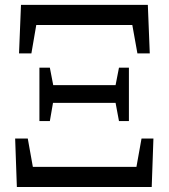

<svg xmlns="http://www.w3.org/2000/svg" viewBox="-20 -753 679 773"><path d="M126 -652.3 106.4 -538.1H56.6L64.5 -733.4H575.2L583 -538.1H533.2L512.7 -652.3ZM194.3 -410.2H445.3L459 -480.5H499V-265.6H459L445.3 -338.9H193.4L180.7 -265.6H138.7V-480.5H180.7ZM549.8 -195.3H597.7L590.8 0H47.9L41 -195.3H91.8L112.3 -81.1H529.3Z"/></svg>

Font: GenYoMin TW TTF Medium
Style: Regular
Weight: 500
Version: Version 1.300